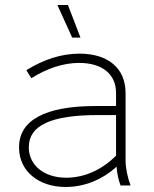

<svg xmlns="http://www.w3.org/2000/svg" viewBox="-20 -740 614 766"><path d="M268 -590H301L251 -720H209ZM242 6C315 6 387 -22 445 -75C447 -48 453 -20 461 0H501C490 -28 481 -69 481 -98V-369C481 -467 412 -526 297 -526C225 -526 155 -503 85 -460L105 -428C169 -468 234 -489 295 -489H296C388 -489 443 -444 443 -369V-317H361C160 -317 56 -260 56 -153V-151C56 -59 132 6 242 6ZM244 -31C156 -31 95 -81 95 -151V-153C95 -240 184 -281 372 -281H443V-119C387 -63 318 -31 244 -31Z"/></svg>

Font: Fixel Display ExtraLight
Style: Regular
Weight: 200
Designer: AlfaBravo + MacPaw
Foundry: Kyrylo Tkachov, Marchela Mozhyna, Serhii Makarenko, Maria Weinstein, Zakhar Kryvoshyya
Version: Version 1.211